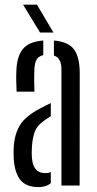

<svg xmlns="http://www.w3.org/2000/svg" viewBox="-20 -776 404 803"><path d="M49.5 -392.5Q48.5 -409.5 48 -435Q47.5 -460.5 48.5 -480Q50.5 -541 76 -571.5Q101.5 -602 161 -606.5V-545.5Q143 -541.5 134 -528.2Q125 -515 124 -487.5Q123 -470.5 123 -442Q123 -413.5 124 -392.5ZM237 0V-485Q237 -534.5 205.5 -543.5V-606.5Q266 -601.5 289.8 -569Q313.5 -536.5 313.5 -469.5L313 0ZM37.5 -110Q37 -122.5 36.8 -135.5Q36.5 -148.5 37.5 -160.5Q40.5 -214.5 63.2 -252Q86 -289.5 145 -321Q156.5 -327 168.5 -333.2Q180.5 -339.5 192.5 -345V-290Q185.5 -286 178 -280.8Q170.5 -275.5 162 -269.5Q133 -249 124 -221Q115 -193 113.5 -160.5Q112 -139.5 113.5 -115.5Q118.5 -52 169 -52Q182 -52 192.5 -56.5V-10Q173 6.5 141 6.5Q90.5 6.5 66.2 -22.2Q42 -51 37.5 -110ZM147.5 -640 76.5 -756.5H134.5L203.5 -640Z"/></svg>

Font: Big Shoulders Stencil Display Medium
Style: Regular
Weight: 500
Designer: Patric King
Foundry: XO Type Co
Version: Version 1.000